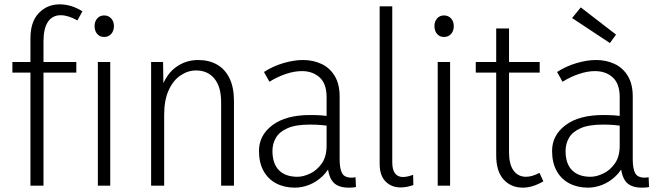

<svg xmlns="http://www.w3.org/2000/svg" viewBox="-20 -854 3021 883"><path d="M120 0V-678Q120 -754 158.5 -794Q197 -834 254 -834Q280 -834 306 -826.5Q332 -819 359 -802L336 -760Q315 -772 295.5 -778Q276 -784 259 -784Q221 -784 200.5 -753.5Q180 -723 180 -664V0ZM37 -520V-569H331V-520Z M430 0V-569H487V0ZM459 -684Q439 -684 427 -698Q415 -712 415 -734Q415 -755 427 -769Q439 -783 459 -783Q479 -783 491.5 -769Q504 -755 504 -734Q504 -712 491.5 -698Q479 -684 459 -684Z M997 0V-383Q997 -455 966 -492.5Q935 -530 882 -530Q844 -530 810 -507Q776 -484 755.5 -438.5Q735 -393 735 -326V0H675V-569H730L732 -420H713Q735 -502 782.5 -540Q830 -578 891 -578Q942 -578 979 -556.5Q1016 -535 1036 -493Q1056 -451 1056 -390V0Z M1486 -115 1507 -110Q1491 -70 1463 -43.5Q1435 -17 1402 -4Q1369 9 1336 9Q1288 9 1250.5 -10.5Q1213 -30 1192 -68Q1171 -106 1171 -160Q1171 -232 1233 -278.5Q1295 -325 1406 -325Q1433 -325 1457 -323.5Q1481 -322 1504 -317V-273Q1479 -277 1456.5 -279Q1434 -281 1405 -281Q1340 -281 1302.5 -264.5Q1265 -248 1249 -220.5Q1233 -193 1233 -160Q1233 -101 1263 -71Q1293 -41 1348 -41Q1375 -41 1406.5 -56Q1438 -71 1460 -102.5Q1482 -134 1482 -184V-407Q1482 -469 1450 -498Q1418 -527 1368 -527Q1334 -527 1295 -514Q1256 -501 1219 -478L1194 -523Q1236 -550 1284 -564Q1332 -578 1373 -578Q1420 -578 1458.5 -560Q1497 -542 1519.5 -504.5Q1542 -467 1542 -410V-121Q1542 -79 1553 -58Q1564 -37 1597 -37Q1602 -37 1606 -37.5Q1610 -38 1615 -39L1617 6Q1609 8 1600.5 8.5Q1592 9 1584 9Q1530 9 1508 -21.5Q1486 -52 1486 -115Z M1726 -101V-825H1784V-108Q1784 -74 1796.5 -57Q1809 -40 1833 -40Q1843 -40 1854.5 -42.5Q1866 -45 1880 -50L1881 -3Q1867 2 1852.5 5Q1838 8 1823 8Q1780 8 1753 -19.5Q1726 -47 1726 -101Z M1993 0V-569H2050V0ZM2022 -684Q2002 -684 1990 -698Q1978 -712 1978 -734Q1978 -755 1990 -769Q2002 -783 2022 -783Q2042 -783 2054.5 -769Q2067 -755 2067 -734Q2067 -712 2054.5 -698Q2042 -684 2022 -684Z M2385 9Q2330 9 2296 -28.5Q2262 -66 2262 -140V-723H2321V-154Q2321 -98 2342 -69.5Q2363 -41 2399 -41Q2413 -41 2428.5 -45.5Q2444 -50 2461 -59L2479 -20Q2453 -5 2429.5 2Q2406 9 2385 9ZM2168 -520V-569H2462V-520Z M2785 -656 2611 -771 2651 -820 2813 -695ZM2834 -115 2855 -110Q2839 -70 2811 -43.5Q2783 -17 2750 -4Q2717 9 2684 9Q2636 9 2598.5 -10.5Q2561 -30 2540 -68Q2519 -106 2519 -160Q2519 -232 2581 -278.5Q2643 -325 2754 -325Q2781 -325 2805 -323.5Q2829 -322 2852 -317V-273Q2827 -277 2804.5 -279Q2782 -281 2753 -281Q2688 -281 2650.5 -264.5Q2613 -248 2597 -220.5Q2581 -193 2581 -160Q2581 -101 2611 -71Q2641 -41 2696 -41Q2723 -41 2754.5 -56Q2786 -71 2808 -102.5Q2830 -134 2830 -184V-407Q2830 -469 2798 -498Q2766 -527 2716 -527Q2682 -527 2643 -514Q2604 -501 2567 -478L2542 -523Q2584 -550 2632 -564Q2680 -578 2721 -578Q2768 -578 2806.5 -560Q2845 -542 2867.5 -504.5Q2890 -467 2890 -410V-121Q2890 -79 2901 -58Q2912 -37 2945 -37Q2950 -37 2954 -37.5Q2958 -38 2963 -39L2965 6Q2957 8 2948.5 8.5Q2940 9 2932 9Q2878 9 2856 -21.5Q2834 -52 2834 -115Z"/></svg>

Font: Yaldevi Light
Style: Regular
Weight: 300
Designer: Sol Matas, Rajitha Manaperi, Kosala Senevirathne
Foundry: Mooniak
Version: Version 1.100